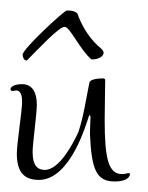

<svg xmlns="http://www.w3.org/2000/svg" viewBox="-20 -355 281 365"><path d="M151 -100C154 -33 163 -10 198 -10C231 -10 227 -28 227 -24C227 -25 226 -26 225 -26C222 -26 218 -24 212 -24C186 -24 179 -54 179 -127C179 -156 180 -187 180 -203C180 -205 178 -206 176 -206C165 -206 151 -204 150 -198C145 -175 139 -133 129 -104C119 -82 93 -32 65 -32C51 -32 42 -41 42 -66C42 -82 50 -138 50 -156C50 -177 43 -195 22 -195C4 -195 0 -188 0 -186C0 -184 1 -182 4 -182C5 -182 8 -183 11 -183C18 -183 22 -176 22 -162C22 -143 12 -83 12 -63C12 -30 24 -13 54 -13C115 -13 145 -124 148 -131C150 -139 152 -136 152 -132C152 -128 151 -110 151 -100ZM33 -242C57 -266 92 -304 103 -304C113 -304 133 -259 154 -242C168 -242 177 -248 177 -255C177 -257 175 -260 173 -262C151 -280 138 -302 129 -324C128 -336 109 -335 107 -335C102 -335 23 -262 23 -251C23 -246 26 -240 30 -240C31 -240 32 -241 33 -242Z"/></svg>

Font: Stalemate
Style: Regular
Weight: 400
Designer: Astigmatic (AOETI)
Foundry: Astigmatic (AOETI)
Version: Version 001.000